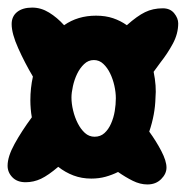

<svg xmlns="http://www.w3.org/2000/svg" viewBox="-30 -528 494 511"><path d="M444.3 -465.8Q444.3 -438.5 430.2 -412.1Q416 -385.7 397.5 -362.3L378.9 -336.9Q386.7 -298.8 383.8 -267.6Q382.8 -223.6 367.2 -177.7Q385.7 -152.3 399.4 -126Q413.1 -99.6 413.1 -82Q413.1 -65.4 398.9 -51.3Q384.8 -37.1 362.3 -37.1Q342.8 -37.1 323.2 -46.9Q303.7 -56.6 284.2 -70.3Q268.6 -62.5 251 -57.6Q233.4 -52.7 212.9 -52.7Q187.5 -52.7 165.5 -61Q143.6 -69.3 125 -84Q98.6 -61.5 79.1 -52.2Q59.6 -43 38.1 -43Q15.6 -43 2.9 -56.2Q-9.8 -69.3 -9.8 -86.9Q-9.8 -111.3 8.8 -145Q27.3 -178.7 54.7 -215.8Q52.7 -226.6 51.8 -238.3Q50.8 -250 50.8 -260.7Q50.8 -293.9 57.6 -324.2Q36.1 -360.4 18.6 -399.4Q1 -438.5 1 -463.9Q1 -484.4 15.6 -496.1Q30.3 -507.8 55.7 -507.8Q79.1 -507.8 100.6 -494.6Q122.1 -481.4 140.6 -460.9Q176.8 -486.3 225.6 -486.3Q251 -486.3 271 -479.5Q291 -472.7 307.6 -460.9Q335 -485.4 356 -495.6Q377 -505.9 403.3 -505.9Q422.9 -505.9 433.6 -492.7Q444.3 -479.5 444.3 -465.8ZM219.7 -368.2Q205.1 -368.2 193.8 -357.4Q182.6 -346.7 175.3 -331.5Q168 -316.4 164.1 -298.8Q160.2 -281.2 160.2 -268.6Q160.2 -252 164.6 -233.9Q168.9 -215.8 176.8 -200.2Q184.6 -184.6 195.8 -174.3Q207 -164.1 221.7 -164.1Q237.3 -164.1 248 -173.8Q258.8 -183.6 265.6 -199.2Q272.5 -214.8 275.4 -232.4Q278.3 -250 278.3 -266.6Q278.3 -282.2 274.4 -299.8Q270.5 -317.4 263.2 -332.5Q255.9 -347.7 245.1 -357.9Q234.4 -368.2 219.7 -368.2Z"/></svg>

Font: Chewy
Style: Regular
Weight: 400
Designer: Squid
Foundry: Font Diner, Inc DBA Sideshow
Version: Version 1.000